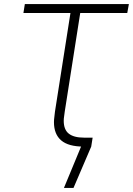

<svg xmlns="http://www.w3.org/2000/svg" viewBox="-20 -720 653 943"><path d="M294 203 386 -19 428 -13V0L341 203ZM391 0Q316 0 280.5 -30.5Q245 -61 245 -120Q245 -132 247 -146Q249 -160 250 -172L326 -656H95L102 -700H613L605 -656H374L298 -172Q297 -162 295 -149.5Q293 -137 293 -127Q293 -83 318 -63.5Q343 -44 392 -44H435L428 0Z"/></svg>

Font: MuseoModerno ExtraLight
Style: Italic
Weight: 250
Italic angle: -9°
Designer: Pablo Cosgaya, Héctor Gatti, Marcela Romero, and the Authors of The MuseoModerno Project.
Foundry: Omnibus-Type Team
Version: Version 1.003